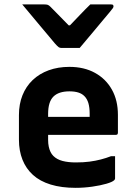

<svg xmlns="http://www.w3.org/2000/svg" viewBox="-20 -860 640 891"><path d="M349.8 -637.5Q328.8 -637.5 307 -637.5Q285.2 -637.5 264.3 -637.5Q257.3 -637.5 251.7 -641.5Q246.1 -645.5 233.8 -659.5Q226.7 -668.5 209.2 -689Q191.8 -709.5 169.3 -736.5Q146.8 -763.5 124.2 -790.5Q101.6 -817.5 83.2 -839.5Q108.8 -839.5 134.2 -839.5Q159.6 -839.5 185.2 -839.5Q196.2 -839.5 201.7 -837.5Q207.2 -835.5 214.2 -828.5Q225.1 -817.7 250.7 -791.5Q276.4 -765.4 319.3 -721.3L268.9 -742.3H331.6L282.9 -719.6Q324.4 -762.8 350.9 -790.7Q377.4 -818.6 399.1 -839.5H495.9Q499.9 -839.5 502.3 -838.5Q504.7 -837.5 505.7 -835.5Q506.7 -833.5 506.7 -830.5Q506.7 -826.5 503.6 -822Q500.4 -817.5 488.1 -802.5Q476.9 -789.5 457.9 -766.5Q439 -743.5 417.9 -718.5Q396.8 -693.5 378.4 -671.5Q359.9 -649.5 349.8 -637.5ZM302.1 -549.7Q370.4 -549.7 420.9 -521.8Q471.3 -494 499.3 -444.1Q527.2 -394.3 527.2 -327.1V-244.1Q527.2 -241.1 526.1 -238.6Q525.1 -236.1 522.6 -235.1Q520.2 -234 517.1 -234H287.1Q270.3 -234 252.6 -234Q234.9 -234 218 -234H176.8L173.6 -317.7H396.1Q396.1 -322 396.1 -325.1Q396.1 -328.2 396.1 -332.5Q396.1 -361.1 390.2 -381.3Q384.2 -401.5 371.5 -414.1Q360 -425.6 343 -430.8Q326 -436.1 302.1 -436.1Q252.3 -436.1 227.8 -411.7Q203.3 -387.3 203.3 -331.7V-210.3Q203.3 -193.5 206.2 -179.9Q209 -166.2 214.3 -155.3Q219.5 -144.4 227.5 -136.4Q243.8 -120.1 270.2 -113.1Q296.6 -106.2 331.6 -106.2Q367.6 -106.2 395.5 -109.9Q423.4 -113.6 448 -120Q472.6 -126.4 495.1 -135.1H514Q514 -109.4 514 -83.6Q514 -57.7 514 -31.8Q514 -29.8 513 -27.8Q512.1 -25.8 510.1 -23.8Q501.8 -15.5 474 -7.4Q446.2 0.7 408 6.2Q369.7 11.7 330.6 11.7Q264.9 11.7 215.1 -3.6Q165.3 -18.9 133.1 -48.1Q100.8 -77.3 84.4 -118.7Q67.9 -160.1 67.9 -211.7V-326.2Q67.9 -376.8 84.3 -417.9Q100.7 -459 131.7 -488.6Q162.8 -518.1 206.1 -533.9Q249.3 -549.7 302.1 -549.7Z"/></svg>

Font: Recursive Sans Linear Light
Style: Regular
Weight: 300
Version: Version 1.085